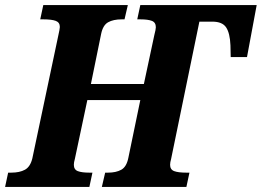

<svg xmlns="http://www.w3.org/2000/svg" viewBox="-42 -734 1028 754"><path d="M-10 -56H2Q35 -56 56 -67.5Q77 -79 85 -112L186 -590Q193 -621 193 -628Q193 -646 177 -652Q161 -658 128 -658H116L128 -714H460L447 -658H436Q403 -658 382.5 -646.5Q362 -635 355 -600L315 -404H523L564 -596Q570 -619 570 -627Q570 -646 554.5 -652Q539 -658 509 -658H497L509 -714H966L928 -510H864L863 -556Q861 -604 846 -626.5Q831 -649 792 -649H741L630 -110Q626 -96 626 -87Q626 -68 642 -62Q658 -56 690 -56H702L690 0H358L371 -56H382Q414 -56 434.5 -67.5Q455 -79 462 -114L509 -341H301L252 -110Q248 -96 248 -87Q248 -68 263.5 -62Q279 -56 309 -56H321L309 0H-22Z"/></svg>

Font: Noto Serif NarrowExtraBold
Style: Italic
Weight: 800
Width: 4
Italic angle: -12°
Designer: Monotype Design Team
Foundry: Monotype Imaging Inc.
Version: Version 1.001